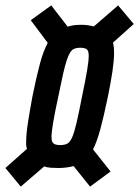

<svg xmlns="http://www.w3.org/2000/svg" viewBox="-22 -702 516 712"><path d="M55 -10 -2 -79 78 -150Q77 -155 76 -158Q75 -161 75 -164.5Q75 -168 75 -174Q75 -205 81.5 -246.5Q88 -288 98 -343Q113 -417 126 -465.5Q139 -514 155 -543L92 -627L168 -682L229 -603Q240 -607 252.5 -608.5Q265 -610 281 -610Q295 -610 306.5 -608Q318 -606 326 -604L416 -682L474 -613L397 -544Q399 -536 400 -526.5Q401 -517 401 -505Q401 -478 395 -437.5Q389 -397 378 -343Q363 -271 350.5 -224.5Q338 -178 323 -148L388 -66L312 -10L251 -86Q239 -83 225 -81Q211 -79 195 -79Q179 -79 165.5 -80Q152 -81 142 -85ZM201 -164Q217 -164 227 -169Q237 -174 245 -191.5Q253 -209 261.5 -245Q270 -281 282 -343Q295 -405 301 -441Q307 -477 307 -495Q307 -507 304 -513.5Q301 -520 293.5 -522.5Q286 -525 275 -525Q263 -525 254 -521.5Q245 -518 238.5 -508Q232 -498 225.5 -478.5Q219 -459 211.5 -426Q204 -393 194 -343Q181 -283 175 -247Q169 -211 169 -194Q169 -181 172.5 -175Q176 -169 183 -166.5Q190 -164 201 -164Z"/></svg>

Font: Saira UltraCondensed
Style: Bold Italic
Weight: 700
Width: 1
Italic angle: -12°
Designer: Hector Gatti with collaboration of the Omnibus-Type team
Foundry: Omnibus-Type
Version: Version 1.101